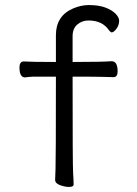

<svg xmlns="http://www.w3.org/2000/svg" viewBox="-20 -728 540 759"><path d="M253 11Q237 11 217.5 4Q198 -3 198 -17Q198 -29 199.5 -60Q201 -91 201 -425H111Q91 -424 79 -422Q57 -422 57 -461Q57 -485 74 -485Q105 -483 201 -483V-589Q201 -666 270 -695Q301 -708 331 -708Q371 -708 397 -698Q423 -688 437 -673.5Q451 -659 451 -646Q451 -629 440.5 -614.5Q430 -600 421 -600Q418 -600 411 -608Q385 -647 330 -647Q304 -647 285.5 -631Q267 -615 267 -585V-483Q382 -483 421 -486Q445 -486 445 -446Q445 -423 429 -423Q409 -423 390.5 -424Q372 -425 267 -425Q267 -74 269 -45Q271 -16 271 1Q271 11 253 11Z"/></svg>

Font: LXGW WenKai Mono TC
Style: Regular
Weight: 400
Designer: LXGW / Fontworks Inc.
Foundry: LXGW / Fontworks Inc.
Version: Version 1.330